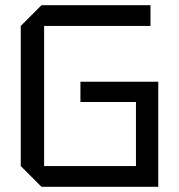

<svg xmlns="http://www.w3.org/2000/svg" viewBox="-20 -720 690 740"><path d="M60 -80V-620L140 -700H560V-620H150V-80H504V-327H290V-405H590V0H140Z"/></svg>

Font: Tektur
Style: Regular
Weight: 400
Designer: Adam Jagosz
Foundry: Adam Jagosz
Version: Version 1.005;gftools[0.9.30]